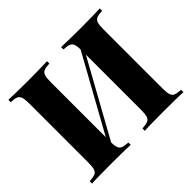

<svg xmlns="http://www.w3.org/2000/svg" viewBox="-156 -928 1148 1148"><g transform="rotate(-45 417.5 -354.0)"><path d="M358 -708V-688Q327 -687 311.5 -680.5Q296 -674 290.5 -656.5Q285 -639 285 -602V-106Q285 -70 290.5 -52Q296 -34 311.5 -28Q327 -22 358 -20V0Q330 -2 286.5 -2.5Q243 -3 199 -3Q148 -3 103 -2.5Q58 -2 31 0V-20Q62 -22 77.5 -28Q93 -34 98.5 -52Q104 -70 104 -106V-602Q104 -639 98.5 -656.5Q93 -674 77.5 -680.5Q62 -687 31 -688V-708Q58 -707 103 -706Q148 -705 199 -705Q243 -705 286.5 -706Q330 -707 358 -708ZM572 -656Q572 -656 572 -645.5Q572 -635 572.5 -624Q573 -613 573 -613L261 -49L249 -73ZM804 -708V-688Q773 -687 757.5 -680.5Q742 -674 736.5 -656.5Q731 -639 731 -602V-106Q731 -70 736.5 -52Q742 -34 757.5 -28Q773 -22 804 -20V0Q777 -2 732 -2.5Q687 -3 636 -3Q592 -3 548.5 -2.5Q505 -2 477 0V-20Q507 -22 523 -28Q539 -34 544.5 -52Q550 -70 550 -106V-602Q550 -639 544.5 -656.5Q539 -674 523 -680.5Q507 -687 477 -688V-708Q505 -707 548.5 -706Q592 -705 636 -705Q687 -705 732 -706Q777 -707 804 -708Z"/></g></svg>

Font: Playfair Display ExtraBold
Style: Regular
Weight: 800
Designer: Claus Eggers Sørensen
Foundry: Claus Eggers Sørensen
Version: Version 1.203